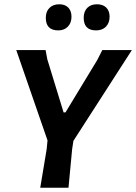

<svg xmlns="http://www.w3.org/2000/svg" viewBox="-20 -877 636 897"><path d="M257 -857Q284 -857 299 -841.5Q314 -826 314 -799Q314 -770 297 -752.5Q280 -735 252 -735Q194 -735 194 -794Q194 -823 211 -840Q228 -857 257 -857ZM433 -857Q461 -857 476.5 -841.5Q492 -826 492 -799Q492 -770 475 -752.5Q458 -735 429 -735Q371 -735 371 -794Q371 -823 387.5 -840Q404 -857 433 -857ZM596 -643 323 -219 317 -180 300 0H168L198 -180L202 -221L56 -643H193L201 -600L277 -352H286L434 -596L458 -643Z"/></svg>

Font: Alegreya Sans SC
Style: Bold Italic
Weight: 700
Italic angle: -7°
Designer: Juan Pablo del Peral
Foundry: Huerta Tipografica
Version: Version 2.007